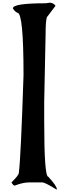

<svg xmlns="http://www.w3.org/2000/svg" viewBox="-20 -1410 497 1478"><path d="M331.1 -1384.8Q79.1 -1384.8 79.1 -1345.7Q93.8 -1320.3 114.3 -1311.5Q161.1 -1311.5 161.1 -832Q140.6 -200.2 125 -79.1Q125 -61.5 68.4 -5.9Q81.1 18.6 93.8 18.6Q155.3 -5.9 207 -5.9H304.7Q327.1 -5.9 413.1 47.9H418Q418 22.5 351.6 -49.8Q320.3 -49.8 320.3 -475.6V-627L331.1 -1150.4Q331.1 -1245.1 340.8 -1277.3L407.2 -1365.2Q395.5 -1384.8 366.2 -1389.6Z"/></svg>

Font: Elementary Gothic 
Style: Regular
Weight: 400
Designer: Bill Roach / W.K. Roach
Version: Version 1.00 April 18, 2012, initial release